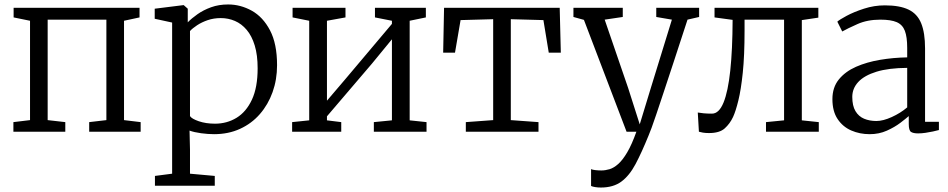

<svg xmlns="http://www.w3.org/2000/svg" viewBox="-20 -590 4248 860"><path d="M40 0V-43L114.5 -52V-497L41 -512V-555H605V-512L535.5 -497V-52L610 -43V0H379.5V-43L456.5 -52V-502H193.5V-52L272.5 -43V0Z M674 242V198L751 188V-489L673 -506V-551L801 -567H803L821 -551V-490Q838.5 -508 864.8 -526.5Q891 -545 925.5 -557.5Q960 -570 1002 -570Q1057.5 -570 1107.8 -542Q1158 -514 1189.5 -454Q1221 -394 1221 -298Q1221 -233.5 1201 -177.5Q1181 -121.5 1144 -79Q1107 -36.5 1055 -12.8Q1003 11 939 11Q912 11 880.8 6.8Q849.5 2.5 829 -5L831 80V188L942 198V242ZM943 -36Q996.5 -36 1039.8 -62.5Q1083 -89 1108.5 -143.8Q1134 -198.5 1134 -284Q1134 -343.5 1121 -386.2Q1108 -429 1085 -456.2Q1062 -483.5 1032.2 -496.2Q1002.5 -509 969 -509Q937.5 -509 910.5 -499.8Q883.5 -490.5 863 -477Q842.5 -463.5 831 -451V-70Q838.5 -58 870.2 -47Q902 -36 943 -36Z M1288.5 0V-43L1365 -51V-497L1290.5 -512V-555H1527.5V-512L1444.5 -497V-139L1525.5 -234L1735.5 -483V-497L1659.5 -512V-555H1887.5V-512L1815 -497V-51L1890.5 -43V0H1654.5V-43L1735.5 -51V-414L1646 -305L1444.5 -69V-51L1508.5 -43V0Z M2066.5 0V-43L2189 -52V-504L2043 -500L2018 -354H1965L1969 -555H2487L2492 -354H2438L2414 -500L2268 -504V-52L2392 -43V0Z M2671.5 250Q2658 250 2645.8 248Q2633.5 246 2627.5 243V167.5Q2633.5 170.5 2646.8 172Q2660 173.5 2673.5 173.5Q2691.5 173.5 2710.5 167.8Q2729.5 162 2749.2 144.5Q2769 127 2789.5 92.2Q2810 57.5 2830.5 0H2786.5L2595.5 -501L2548.5 -514V-555H2769.5V-514L2688.5 -502L2793.5 -196L2845.5 -33L2895.5 -197L2989.5 -502L2919.5 -514V-555H3111.5V-514L3059.5 -502Q3024 -392.5 2997.2 -311.5Q2970.5 -230.5 2951.5 -173.2Q2932.5 -116 2919.8 -78.2Q2907 -40.5 2898.8 -18Q2890.5 4.5 2885.5 16Q2854.5 92.5 2826.8 144.8Q2799 197 2763 223.5Q2727 250 2671.5 250Z M3155.5 6Q3140 6 3128.2 4Q3116.5 2 3110.5 0L3105.5 -86Q3116 -84 3131.8 -82.5Q3147.5 -81 3169 -81Q3200.5 -81 3220.8 -130.5Q3241 -180 3251 -273.8Q3261 -367.5 3261.5 -501L3180.5 -512V-555H3645.5V-511L3571.5 -500V-51L3647.5 -43V0H3411V-43L3492 -51V-502H3315V-453Q3315 -340.5 3307 -264Q3299 -187.5 3287.2 -139.8Q3275.5 -92 3263.5 -66Q3249.5 -36 3226.2 -15Q3203 6 3155.5 6Z M3875.5 11Q3831 11 3793 -5.5Q3755 -22 3731.8 -56.8Q3708.5 -91.5 3708.5 -146Q3708.5 -198.5 3737.2 -234Q3766 -269.5 3814.2 -290.8Q3862.5 -312 3922 -322Q3981.5 -332 4043.5 -333V-375Q4043.5 -424.5 4033 -452Q4022.5 -479.5 3996.5 -490.8Q3970.5 -502 3923.5 -502Q3865 -502 3820.8 -482.2Q3776.5 -462.5 3752.5 -449L3730.5 -493Q3739.5 -501.5 3772 -519Q3804.5 -536.5 3850 -551.2Q3895.5 -566 3943.5 -566Q4010 -566 4049.5 -547Q4089 -528 4106.2 -485.5Q4123.5 -443 4123.5 -373V-44.5H4185.5V-7.5Q4174.5 -4.5 4158.5 -1Q4142.5 2.5 4125 5Q4107.5 7.5 4092.5 7.5Q4071 7.5 4060.8 1Q4050.5 -5.5 4050.5 -34.5V-70Q4038 -59 4012.8 -39.8Q3987.5 -20.5 3952.5 -4.8Q3917.5 11 3875.5 11ZM3905.5 -48Q3935.5 -48 3974.5 -65.8Q4013.5 -83.5 4043.5 -109V-286Q3960.5 -285.5 3906 -268.8Q3851.5 -252 3824.5 -223Q3797.5 -194 3797.5 -156Q3797.5 -116 3811.8 -92.2Q3826 -68.5 3850.5 -58.2Q3875 -48 3905.5 -48Z"/></svg>

Font: Merriweather Light
Style: Regular
Weight: 300
Designer: Eben Sorkin
Foundry: Eben Sorkin
Version: Version 2.100